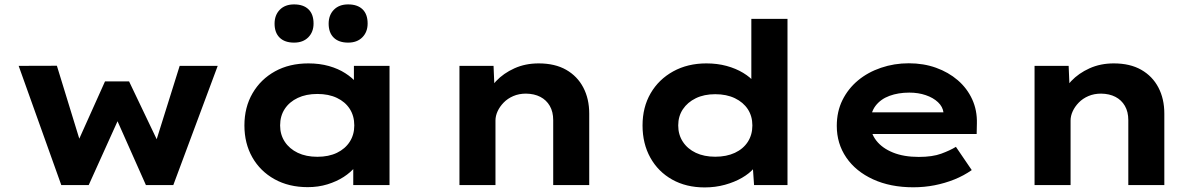

<svg xmlns="http://www.w3.org/2000/svg" viewBox="-20 -824 5357 855"><path d="M252.9 0 63.1 -530.7 233.3 -531.2 342.2 -176.8 320.9 -179.4 447.6 -461.5H554.8L689.7 -179L669.3 -177L780.1 -530.7H949.5L751.8 0H629.7L478.4 -340.3L529.9 -342.8L375.1 0Z M1350.5 9.4Q1266 9.4 1202.3 -26.1Q1138.7 -61.6 1103.5 -123.6Q1068.4 -185.6 1068.4 -265.3Q1068.4 -346.4 1104.7 -408.8Q1141 -471.2 1205 -506.5Q1268.9 -541.7 1353.5 -541.7Q1403.2 -541.7 1444.9 -529.9Q1486.5 -518 1517.5 -498Q1548.6 -478.1 1568.5 -454.4Q1588.3 -430.6 1594.4 -407.1L1556 -405.1V-530.7H1714.6V0H1553.1V-141.4L1587.2 -132.1Q1582.9 -107 1562.5 -81.8Q1542.1 -56.6 1510.6 -36.2Q1479.2 -15.9 1438.3 -3.2Q1397.4 9.4 1350.5 9.4ZM1393.3 -125.8Q1443.6 -125.8 1480.4 -143.5Q1517.2 -161.3 1537.5 -192.9Q1557.7 -224.5 1557.7 -265.3Q1557.7 -307.7 1537.5 -339.1Q1517.2 -370.5 1480.4 -388Q1443.6 -405.6 1393.3 -405.6Q1343.1 -405.6 1306 -388Q1268.9 -370.5 1248.1 -339.1Q1227.4 -307.7 1227.4 -265.3Q1227.4 -224.5 1248.1 -192.9Q1268.9 -161.3 1306 -143.5Q1343.1 -125.8 1393.3 -125.8ZM1530.3 -634.2Q1488.7 -634.2 1466.1 -656.4Q1443.5 -678.6 1443.5 -718.7Q1443.5 -756.9 1466.9 -780.7Q1490.3 -804.4 1530.3 -804.4Q1571.9 -804.4 1594.5 -782.5Q1617.1 -760.6 1617.1 -719.3Q1617.1 -681.7 1593.7 -658Q1570.3 -634.2 1530.3 -634.2ZM1289.5 -634.2Q1247.9 -634.2 1225.3 -656.4Q1202.7 -678.6 1202.7 -718.7Q1202.7 -756.9 1226.1 -780.7Q1249.5 -804.4 1289.5 -804.4Q1331.1 -804.4 1353.7 -782.5Q1376.3 -760.6 1376.3 -719.3Q1376.3 -681.7 1353 -658Q1329.6 -634.2 1289.5 -634.2Z M2026 0V-530.7H2177.8L2183.5 -396.7L2142.7 -387.1Q2156.2 -428.2 2189.3 -463Q2222.4 -497.9 2270.9 -519.8Q2319.4 -541.7 2378.9 -541.7Q2451.2 -541.7 2501.2 -513.2Q2551.2 -484.6 2577.5 -434.3Q2603.9 -384 2603.9 -318V0H2443.5V-289.1Q2443.5 -326.1 2428.3 -352.4Q2413.1 -378.7 2386.2 -392.6Q2359.3 -406.6 2322.2 -407.1Q2291.1 -407.1 2265.8 -396.2Q2240.4 -385.3 2223 -367.3Q2205.5 -349.3 2195.9 -328.5Q2186.4 -307.7 2186.4 -287.4V0H2106.7Q2070.3 0 2050.1 0Q2030 0 2026 0Z M3118.1 10.6Q3035.5 10.6 2973.2 -24.4Q2910.8 -59.4 2876 -122Q2841.3 -184.6 2841.3 -265.3Q2841.3 -346.4 2877.3 -408.5Q2913.4 -470.6 2977.9 -506.2Q3042.4 -541.7 3125.6 -541.7Q3173.8 -541.7 3215.3 -530.5Q3256.9 -519.2 3289.4 -499.5Q3321.9 -479.8 3341.4 -455.9Q3361 -432.1 3364.5 -406.5L3325.8 -397.6V-740H3486.8V0H3337.9L3328.7 -134L3360.8 -123.8Q3357.9 -98.7 3337.6 -75Q3317.3 -51.4 3284.1 -32.2Q3250.9 -13 3208.3 -1.2Q3165.6 10.6 3118.1 10.6ZM3165 -126.1Q3215.3 -126.1 3252.6 -143.5Q3289.9 -161 3310.2 -192.5Q3330.4 -224.1 3330.4 -265.3Q3330.4 -306.5 3310.2 -337.6Q3289.9 -368.6 3252.6 -386.6Q3215.3 -404.5 3165 -404.5Q3115.4 -404.5 3078.6 -386.6Q3041.7 -368.6 3021 -337.6Q3000.2 -306.5 3000.2 -265.3Q3000.2 -224.1 3021 -192.5Q3041.7 -161 3078.6 -143.5Q3115.4 -126.1 3165 -126.1Z M4046.9 10Q3945 10 3867.9 -25.4Q3790.8 -60.7 3748.5 -122.7Q3706.3 -184.6 3706.3 -263.3Q3706.3 -327.2 3731.5 -378.2Q3756.8 -429.2 3800.6 -465.7Q3844.4 -502.2 3903.2 -522.2Q3962 -542.2 4027 -542.2Q4092.6 -542.2 4148.2 -522.3Q4203.7 -502.4 4245.2 -466.7Q4286.6 -431 4309.2 -381.9Q4331.8 -332.8 4330.2 -274L4329.2 -227.4H3815.9L3792.9 -323.8H4198.8L4181.6 -301.9V-322.4Q4178.3 -348.9 4157 -368.9Q4135.8 -388.9 4102.6 -400.2Q4069.5 -411.6 4029.3 -411.6Q3980.1 -411.6 3940.8 -397.1Q3901.6 -382.6 3878.7 -352.5Q3855.9 -322.4 3855.9 -275.5Q3855.9 -231.8 3882.3 -197.9Q3908.7 -164 3956.9 -144.6Q4005.1 -125.2 4071.4 -125.2Q4132.2 -125.2 4171.6 -139.7Q4211 -154.2 4236.8 -170.1L4307.3 -66.6Q4271.9 -41.7 4229.8 -24.8Q4187.7 -8 4142 1Q4096.3 10 4046.9 10Z M4587 0V-530.7H4738.8L4744.5 -396.7L4703.7 -387.1Q4717.2 -428.2 4750.3 -463Q4783.4 -497.9 4831.9 -519.8Q4880.4 -541.7 4939.9 -541.7Q5012.2 -541.7 5062.2 -513.2Q5112.2 -484.6 5138.5 -434.3Q5164.9 -384 5164.9 -318V0H5004.5V-289.1Q5004.5 -326.1 4989.3 -352.4Q4974.1 -378.7 4947.2 -392.6Q4920.3 -406.6 4883.2 -407.1Q4852.1 -407.1 4826.8 -396.2Q4801.4 -385.3 4784 -367.3Q4766.5 -349.3 4756.9 -328.5Q4747.4 -307.7 4747.4 -287.4V0H4667.7Q4631.3 0 4611.1 0Q4591 0 4587 0Z"/></svg>

Font: Lexend Mega
Style: Regular
Weight: 400
Designer: Bonnie Shaver-Troup, Thomas Jockin
Foundry: Lexend
Version: Version 1.007